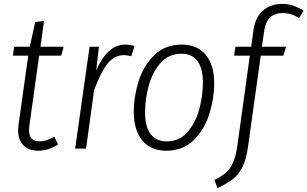

<svg xmlns="http://www.w3.org/2000/svg" viewBox="-20 -763 1579 986"><path d="M131 -119Q129 -101 129 -95Q129 -37 183 -37Q218 -37 259 -61L278 -21Q228 11 176 11Q128 11 100.5 -16.5Q73 -44 73 -94Q73 -101 75 -121L125 -477H46L53 -523H133L161 -650L206 -655L188 -523H307L294 -477H181Z M671 -527 654 -474Q632 -480 617 -480Q567 -480 531.5 -435Q496 -390 463 -299L422 0H366L440 -523H488L474 -401Q502 -466 539 -500Q576 -534 626 -534Q643 -534 671 -527Z M667 -189Q667 -267 692 -346.5Q717 -426 772.5 -480Q828 -534 913 -534Q993 -534 1036.5 -481.5Q1080 -429 1080 -335Q1080 -258 1055 -178Q1030 -98 975 -43.5Q920 11 834 11Q754 11 710.5 -42Q667 -95 667 -189ZM1022 -339Q1022 -412 994 -449.5Q966 -487 912 -487Q845 -487 803 -438Q761 -389 743 -320Q725 -251 725 -185Q725 -112 753.5 -74.5Q782 -37 836 -37Q902 -37 943.5 -85.5Q985 -134 1003.5 -203.5Q1022 -273 1022 -339Z M1337 -606 1325 -523H1449L1435 -477H1319L1254 -12Q1245 54 1226 93Q1207 132 1178 155Q1149 178 1097 203L1081 161Q1119 142 1140.5 123.5Q1162 105 1176.5 72.5Q1191 40 1199 -15L1263 -477H1182L1189 -523H1270L1282 -611Q1291 -673 1330 -708Q1369 -743 1431 -743Q1460 -743 1486 -734Q1512 -725 1539 -708L1516 -670Q1475 -696 1433 -696Q1391 -696 1367.5 -674Q1344 -652 1337 -606Z"/></svg>

Font: Fira Sans Condensed Light
Style: Italic
Weight: 300
Width: 3
Italic angle: -8°
Designer: Carrois Corporate & Edenspiekermann AG
Foundry: Carrois Corporate GbR & Edenspiekermann AG
Version: Version 4.203